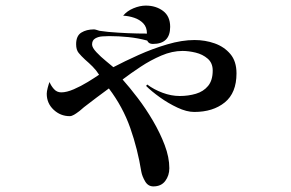

<svg xmlns="http://www.w3.org/2000/svg" viewBox="-20 -619 1040 686"><path d="M825 -357Q825 -287 783 -253Q741 -219 674 -219Q647 -219 614 -234.5Q581 -250 551 -271.5Q521 -293 502 -312L506 -317Q530 -299 561 -287.5Q592 -276 622 -276Q653 -276 680 -284Q707 -292 723.5 -312Q740 -332 740 -367Q740 -394 722 -409.5Q704 -425 679 -431Q654 -437 632 -437Q595 -437 556.5 -420.5Q518 -404 482.5 -380.5Q447 -357 418 -335Q443 -307 472 -269Q501 -231 526.5 -187.5Q552 -144 568.5 -100.5Q585 -57 585 -18Q585 8 570.5 27.5Q556 47 528 47Q509 47 498.5 29Q488 11 485 -5Q472 -86 445.5 -161.5Q419 -237 369 -303Q347 -287 324.5 -270Q302 -253 280 -236Q275 -232 269.5 -227Q264 -222 258 -218Q253 -214 244.5 -209Q236 -204 229 -204Q196 -204 171.5 -227Q147 -250 147 -284Q147 -292 150.5 -305.5Q154 -319 157 -326Q162 -313 172.5 -301Q183 -289 199 -289Q218 -289 243.5 -300Q269 -311 293.5 -326Q318 -341 334 -352Q324 -368 311 -381Q298 -394 284 -406Q270 -419 261 -430Q252 -441 252 -461Q252 -491 270.5 -502.5Q289 -514 316 -514Q319 -514 325.5 -512Q332 -510 335 -509Q343 -508 351 -507Q359 -506 367 -505Q436 -499 505 -499Q505 -522 492 -535.5Q479 -549 459.5 -555.5Q440 -562 420 -563Q434 -580 457 -589.5Q480 -599 501 -599Q537 -599 562.5 -580Q588 -561 588 -523Q588 -462 526 -462Q511 -462 506 -474Q473 -483 438.5 -486.5Q404 -490 370 -490Q360 -490 345.5 -489Q331 -488 320 -481.5Q309 -475 309 -460Q309 -449 324.5 -432.5Q340 -416 358.5 -401Q377 -386 385 -379Q425 -400 475 -422.5Q525 -445 577.5 -460.5Q630 -476 675 -476Q713 -476 747 -464Q781 -452 803 -426Q825 -400 825 -357Z"/></svg>

Font: Kaisei Tokumin Medium
Style: Regular
Weight: 500
Designer: Font-Kai, 金井和夫
Foundry: KAZUO KANAI
Version: Version 5.003